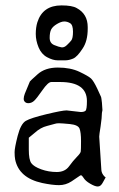

<svg xmlns="http://www.w3.org/2000/svg" viewBox="-20 -675 435 700"><path d="M204.1 -655.3Q243.2 -655.3 259.8 -645.5Q299.8 -624 299.8 -576.2Q299.8 -576.2 299.8 -570.3Q299.8 -525.4 281.2 -498Q261.7 -467.8 246.6 -461.4Q231.4 -455.1 218.8 -455.1H189.5Q172.9 -455.1 151.9 -466.3Q130.9 -477.5 120.6 -502.4Q110.4 -527.3 110.4 -551.3Q110.4 -575.2 116.2 -593.8Q135.7 -655.3 204.1 -655.3ZM239.7 -527.3Q246.1 -535.2 246.1 -559.6Q246.1 -584 235.8 -590.3Q225.6 -596.7 214.4 -596.7Q203.1 -596.7 187.5 -587.4Q171.9 -578.1 166.5 -567.4Q161.1 -556.6 161.1 -537.1Q161.1 -517.6 177.7 -510.7Q194.3 -503.9 204.1 -502.4Q213.9 -501 223.6 -510.3Q233.4 -519.5 239.7 -527.3ZM296.9 -306.6Q296.9 -376 199.2 -376Q199.2 -376 167 -376Q155.3 -376 134.3 -345.7Q113.3 -315.4 104 -307.1Q94.7 -298.8 83 -298.8Q73.2 -298.8 68.4 -306.6Q66.4 -309.6 66.4 -314.5Q66.4 -322.3 70.3 -333Q86.9 -374 88.9 -377.9Q89.8 -379.9 117.2 -404.3Q144.5 -428.7 190.9 -428.7Q237.3 -428.7 270 -413.1Q302.7 -397.5 312 -388.7Q321.3 -379.9 334.5 -352.1Q347.7 -324.2 348.6 -321.3Q349.6 -318.4 351.6 -300.8Q353.5 -277.3 353.5 -273.4Q352.5 -268.6 351.6 -263.7Q351.6 -247.1 346.7 -213.9Q341.8 -183.6 341.8 -177.7Q341.8 -176.8 341.8 -175.8L349.6 -54.7Q350.6 -42 361.3 -31.2L365.2 -28.3L355.5 -10.7Q347.7 4.9 336.9 4.9Q336.9 4.9 335.9 4.9Q326.2 4.9 308.6 -5.4Q291 -15.6 284.2 -27.3Q279.3 -35.2 275.4 -36.1Q271.5 -35.2 269.5 -33.2Q261.7 -27.3 240.7 -13.7Q219.7 0 195.3 0Q170.9 0 133.8 -7.8Q48.8 -26.4 35.2 -93.8Q33.2 -104.5 33.2 -120.1Q33.2 -135.7 44.4 -179.7Q55.7 -223.6 74.2 -234.4Q92.8 -245.1 149.9 -258.8Q207 -272.5 222.7 -272.5L274.4 -266.6Q286.1 -266.6 291.5 -271Q296.9 -275.4 296.9 -306.6ZM107.4 -191.4 85 -172.9V-129.9Q85 -92.8 94.2 -80.1Q103.5 -67.4 130.4 -57.6Q157.2 -47.9 187 -47.9Q216.8 -47.9 231.9 -68.8Q247.1 -89.8 260.3 -103Q273.4 -116.2 274.4 -122.6Q275.4 -128.9 275.4 -160.6Q275.4 -192.4 270 -206.1Q264.6 -219.7 234.9 -222.7Q205.1 -225.6 195.3 -225.6Q185.5 -225.6 180.2 -223.6Q174.8 -221.7 151.4 -215.8Q127.9 -210 107.4 -191.4Z"/></svg>

Font: Drukaatie burti
Style: Light
Weight: 300
Version: Version 0.14